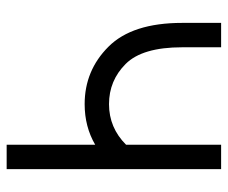

<svg xmlns="http://www.w3.org/2000/svg" viewBox="-74 -611 685 577"><g transform="rotate(90 268.5 -322.5)"><path d="M488.3 0H415V-266.1Q360.8 -234.4 293 -234.4Q191.9 -234.4 120.4 -305.9Q48.8 -377.4 48.8 -527.3V-644.5H122.1V-527.3Q122.1 -407.7 172.1 -357.7Q222.2 -307.6 293 -307.6Q363.8 -307.6 415 -358.9V-644.5H488.3Z"/></g></svg>

Font: Catrinity
Style: Regular
Weight: 400
Designer: Alexander Lange
Foundry: High-Logic / Made with FontCreator
Version: Version 2.090;May 20, 2024;FontCreator 15.0.0.2974 64-bit